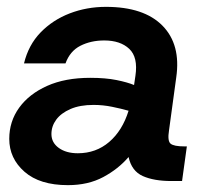

<svg xmlns="http://www.w3.org/2000/svg" viewBox="-20 -528 595 560"><path d="M178 12Q96 12 51.5 -27Q7 -66 7 -123Q7 -174 36 -214Q65 -254 117.5 -277.5Q170 -301 243 -301Q288 -301 320 -294.5Q352 -288 371 -280L375 -307Q383 -361 357 -385.5Q331 -410 284 -410Q245 -410 214.5 -394.5Q184 -379 171 -343H50Q63 -397 98.5 -433.5Q134 -470 183.5 -489Q233 -508 289 -508Q400 -508 454 -453Q508 -398 494 -302L473 -148Q468 -117 477.5 -109Q487 -101 518 -101H525L511 0H480Q429 0 396.5 -14.5Q364 -29 355 -70Q325 -35 281 -11.5Q237 12 178 12ZM130 -137Q130 -112 151.5 -96.5Q173 -81 207 -81Q260 -81 298.5 -114Q337 -147 355 -205Q334 -211 307 -216.5Q280 -222 253 -222Q213 -222 185.5 -210Q158 -198 144 -179Q130 -160 130 -137Z"/></svg>

Font: Host Grotesk Light SemiBold
Style: Italic
Weight: 600
Italic angle: -8°
Version: Version 1.003